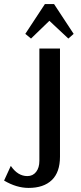

<svg xmlns="http://www.w3.org/2000/svg" viewBox="-111 -718 396 941"><path d="M23 145Q50 145 66 124.5Q82 104 82 70V-480H183V50Q183 126 143 164.5Q103 203 29 203Q-30 203 -91 167L-58 95Q-24 145 23 145ZM109 -698H154L250 -552L224 -529L131 -616L41 -529L13 -552Z"/></svg>

Font: Arya
Style: Regular
Weight: 400
Designer: Eduardo Rodriguez Tunni, Modular Infotech
Foundry: Eduardo Rodriguez Tunni, Modular Infotech
Version: Version 1.002